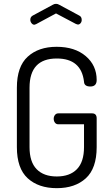

<svg xmlns="http://www.w3.org/2000/svg" viewBox="-20 -975 581 1001"><path d="M272 -905 168 -849 159 -846Q151 -846 144.5 -854Q138 -862 138 -872Q138 -887 151 -894L255 -950Q263 -955 272 -955Q281 -955 289 -950L393 -894Q406 -888 406 -871Q406 -861 400 -854Q394 -847 386 -847Q385 -847 376 -850ZM418 -549Q404 -670 276 -670Q134 -670 134 -518V-208Q134 -131 171 -93Q208 -55 276 -55Q344 -55 381 -93Q418 -131 418 -208V-327H284Q273 -327 266.5 -335.5Q260 -344 260 -356Q260 -367 266.5 -375.5Q273 -384 284 -384H460Q484 -384 484 -358V-208Q484 -97 427.5 -45.5Q371 6 276 6Q181 6 124.5 -45.5Q68 -97 68 -208V-518Q68 -628 124.5 -679.5Q181 -731 275 -731Q370 -731 427 -682.5Q484 -634 484 -558Q484 -524 451 -524Q419 -524 418 -549Z"/></svg>

Font: Dosis
Style: Regular
Weight: 400
Designer: Edgar Tolentino, Pablo Impallari, Igino Marini
Foundry: Edgar Tolentino, Pablo Impallari, Igino Marini
Version: Version 1.007